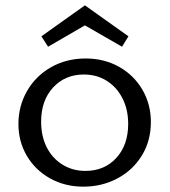

<svg xmlns="http://www.w3.org/2000/svg" viewBox="-20 -693 635 719"><path d="M160 -518 135 -557 298 -673 461 -557 437 -518 298 -598ZM545 -236Q545 -166 511.5 -111Q478 -56 420 -25Q362 6 292 6Q223 6 167.5 -25Q112 -56 80.5 -109.5Q49 -163 49 -229Q49 -296 81.5 -352.5Q114 -409 171.5 -441.5Q229 -474 301 -474Q370 -474 425.5 -443Q481 -412 513 -357.5Q545 -303 545 -236ZM460 -229Q460 -283 438.5 -325Q417 -367 379.5 -390.5Q342 -414 294 -414Q224 -414 179 -365.5Q134 -317 134 -237Q134 -183 155 -141.5Q176 -100 214 -76.5Q252 -53 300 -53Q371 -53 415.5 -101.5Q460 -150 460 -229Z"/></svg>

Font: Ysabeau SC Medium
Style: Regular
Weight: 500
Designer: Christian Thalmann (Catharsis Fonts)
Version: Version 0.003